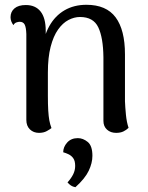

<svg xmlns="http://www.w3.org/2000/svg" viewBox="-20 -543 617 802"><path d="M143 12Q120 12 105 -2.5Q90 -17 90 -42V-401Q89 -429 83 -440.5Q77 -452 62 -452Q57 -452 49 -449.5Q41 -447 36 -438Q24 -454 24 -471Q24 -494 40.5 -508Q57 -522 88 -522Q128 -522 149.5 -495Q171 -468 171 -414V-352L155 -331Q162 -391 186 -434Q210 -477 249.5 -500Q289 -523 341 -523Q424 -523 463 -470.5Q502 -418 502 -316V-120Q503 -95 506 -64Q509 -33 517 -9Q508 0 495.5 6Q483 12 465 12Q442 12 427 -1.5Q412 -15 412 -38V-304Q411 -386 390.5 -429Q370 -472 314 -472Q290 -472 266 -459.5Q242 -447 222.5 -419.5Q203 -392 191.5 -347.5Q180 -303 180 -240Q180 -182 180 -144Q180 -106 181.5 -81.5Q183 -57 186 -40.5Q189 -24 195 -8Q189 -3 175.5 4.5Q162 12 143 12ZM295 239Q284 237 276.5 232Q269 227 262 219Q278 201 286 184.5Q294 168 294 150Q294 129 286 118Q278 107 266.5 101.5Q255 96 244 93Q244 71 260.5 52.5Q277 34 305 34Q327 34 346.5 50Q366 66 366 108Q366 138 350.5 170.5Q335 203 295 239Z"/></svg>

Font: Arima Medium
Style: Regular
Weight: 500
Designer: Joana Correia and Natanael Gama
Foundry: NDISCOVER
Version: Version 1.101;gftools[0.9.23]